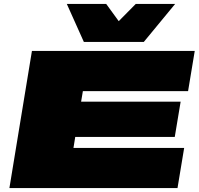

<svg xmlns="http://www.w3.org/2000/svg" viewBox="-20 -960 1014 980"><path d="M28 0 143 -700H974L940 -495H403L394 -441H902L872 -261H364L355 -205H920L886 0ZM874 -940 714 -746H408L321 -940H522L586 -852L673 -940Z"/></svg>

Font: Georama ExtraExtended Black
Style: Italic
Weight: 900
Width: 8
Italic angle: -9°
Designer: Jean-Baptiste Levee
Foundry: Production Type
Version: Version 1.000